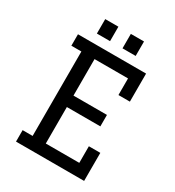

<svg xmlns="http://www.w3.org/2000/svg" viewBox="-213 -1037 1061 1162"><g transform="rotate(30 318.0 -456.0)"><path d="M80 -750H556V-554H476V-670H242V-415H476V-335H242V-80H476V-196H556V0H80V-80H150V-670H80ZM177 -811V-912H269V-811ZM356 -811V-912H448V-811Z"/></g></svg>

Font: Graduate
Style: Regular
Weight: 400
Version: Version 1.001